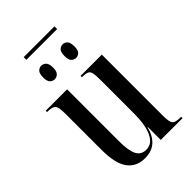

<svg xmlns="http://www.w3.org/2000/svg" viewBox="-245 -908 1009 1009"><g transform="rotate(-45 260.0 -403.5)"><path d="M135 -797V-817H364V-797ZM168 -619Q154 -619 143 -630Q132 -641 132 -668Q132 -698 143 -709Q154 -720 168 -720Q183 -720 194.5 -709Q206 -698 206 -668Q206 -641 194.5 -630Q183 -619 168 -619ZM328 -619Q313 -619 302 -630Q291 -641 291 -668Q291 -698 302 -709Q313 -720 328 -720Q342 -720 353 -709Q364 -698 364 -668Q364 -641 353 -630Q342 -619 328 -619ZM211 10Q148 10 114 -35.5Q80 -81 80 -184V-454Q80 -500 69 -513Q58 -526 21 -526H18V-536H177V-152Q177 -79 193.5 -48Q210 -17 247 -17Q291 -17 313.5 -65Q336 -113 336 -196V-449Q336 -482 332.5 -498.5Q329 -515 316.5 -520.5Q304 -526 279 -526H277V-536H435V-82Q435 -35 446 -22.5Q457 -10 496 -10H499V0H337V-96H335Q323 -46 292.5 -18Q262 10 211 10Z"/></g></svg>

Font: Noto Serif Display ExtraCondensed Medium
Style: Regular
Weight: 500
Width: 2
Designer: Monotype Design Team
Foundry: Monotype Imaging Inc.
Version: Version 2.009